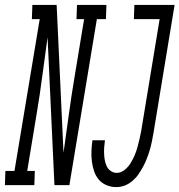

<svg xmlns="http://www.w3.org/2000/svg" viewBox="-83 -755 732 783"><path d="M-63 0 -61 -58H-24L79 -677H47L49 -735H148L176 -132Q187 -209 197.5 -286.5Q208 -364 221 -441L260 -677H229L231 -735H351L349 -677H312L200 0H139L111 -603Q100 -526 90 -448.5Q80 -371 67 -294L28 -58H59L57 0ZM391 8Q370 8 351 0Q332 -8 319.5 -23Q307 -38 300.5 -57.5Q294 -77 291.5 -98Q289 -119 290 -140.5Q291 -162 294 -183H345Q343 -169 342 -155.5Q341 -142 341.5 -128Q342 -114 344.5 -101Q347 -88 352.5 -76.5Q358 -65 369 -57.5Q380 -50 393 -50Q410 -50 425 -62Q440 -74 449.5 -89.5Q459 -105 466 -121.5Q473 -138 477.5 -154.5Q482 -171 486 -188Q490 -205 493 -222L568 -677H463L465 -735H629L543 -213Q540 -196 536.5 -178.5Q533 -161 528 -144Q523 -127 516.5 -110Q510 -93 501.5 -77Q493 -61 482.5 -45.5Q472 -30 457.5 -17.5Q443 -5 426 1.5Q409 8 391 8Z"/></svg>

Font: Iosevka Curly Slab LtEx
Style: Italic
Weight: 300
Width: 7
Italic angle: -9°
Monospace: yes
Designer: Belleve Invis
Foundry: Belleve Invis
Version: Version 11.1.0; ttfautohint (v1.8.3)